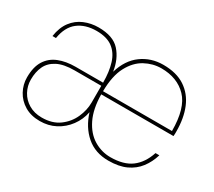

<svg xmlns="http://www.w3.org/2000/svg" viewBox="-108 -741 1065 955"><g transform="rotate(30 424.5 -263.0)"><path d="M196 12Q145 12 108.5 -10Q72 -32 52.5 -68Q33 -104 33 -145Q33 -205 56 -241.5Q79 -278 120.5 -294.5Q162 -311 216 -311H374Q374 -374 359.5 -420.5Q345 -467 311 -492.5Q277 -518 218 -518Q154 -518 112.5 -486Q71 -454 60 -386H40Q48 -439 73.5 -472.5Q99 -506 137 -522Q175 -538 218 -538Q302 -538 341 -494.5Q380 -451 390 -383Q413 -460 466.5 -499Q520 -538 590 -538Q666 -538 715 -505.5Q764 -473 787.5 -416Q811 -359 811 -283Q811 -275 811 -269.5Q811 -264 810 -256H395Q396 -173 423 -117.5Q450 -62 494.5 -35Q539 -8 590 -8Q666 -8 710 -41Q754 -74 775 -138H797Q784 -94 758 -60Q732 -26 691 -7Q650 12 590 12Q514 12 463 -32Q412 -76 389 -150Q380 -104 352.5 -67Q325 -30 285 -9Q245 12 196 12ZM196 -8Q256 -8 295.5 -37Q335 -66 354.5 -109.5Q374 -153 374 -197V-293H221Q159 -293 122.5 -274Q86 -255 70.5 -222Q55 -189 55 -145Q55 -109 72 -77.5Q89 -46 121 -27Q153 -8 196 -8ZM395 -274H791Q791 -405 736.5 -461.5Q682 -518 590 -518Q542 -518 497.5 -494Q453 -470 424.5 -416.5Q396 -363 395 -274Z"/></g></svg>

Font: DM Sans 9pt Thin
Style: Regular
Weight: 250
Version: Version 4.004;gftools[0.9.30]